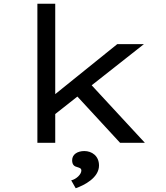

<svg xmlns="http://www.w3.org/2000/svg" viewBox="-20 -760 884 1022"><path d="M274 0V-153L392 -246L619 0H751L468 -306L746 -525H604L274 -259V-740H179V0ZM383 242C429 226 507 186 507 121C507 69 468 44 429 44C392 44 364 62 364 93C364 118 376 126 393 130C405 134 413 136 413 148C413 168 386 194 359 200Z"/></svg>

Font: Lexend Peta
Style: Regular
Weight: 400
Designer: Bonnie Shaver-Troup, Thomas Jockin
Foundry: Lexend
Version: Version 1.007